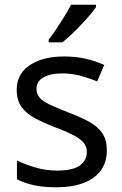

<svg xmlns="http://www.w3.org/2000/svg" viewBox="-20 -786 519 816"><path d="M434 -148Q434 -96 408 -61Q382 -26 334 -8Q286 10 220 10Q164 10 123.5 1Q83 -8 52 -24V-104Q84 -88 129.5 -74.5Q175 -61 222 -61Q289 -61 319 -82.5Q349 -104 349 -140Q349 -160 338 -176Q327 -192 298.5 -208Q270 -224 217 -244Q165 -264 128 -284Q91 -304 71 -332Q51 -360 51 -404Q51 -472 106.5 -509Q162 -546 252 -546Q301 -546 343.5 -536.5Q386 -527 423 -510L393 -440Q359 -454 322 -464Q285 -474 246 -474Q192 -474 163.5 -456.5Q135 -439 135 -409Q135 -387 148 -371.5Q161 -356 191.5 -341.5Q222 -327 273 -307Q324 -288 360 -268Q396 -248 415 -219.5Q434 -191 434 -148ZM388 -756Q379 -742 362 -722Q345 -702 324.5 -680.5Q304 -659 283.5 -639.5Q263 -620 245 -606H187V-618Q202 -637 219.5 -663Q237 -689 254 -716.5Q271 -744 282 -766H388Z"/></svg>

Font: Noto Sans Malayalam
Style: Regular
Weight: 400
Designer: Jelle Bosma - Monotype Design Team
Foundry: Monotype Imaging Inc.
Version: Version 2.103